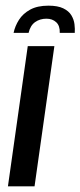

<svg xmlns="http://www.w3.org/2000/svg" viewBox="-20 -658 284 678"><path d="M151 -638Q184 -638 203.5 -628.5Q223 -619 232 -604Q241 -589 243 -572.5Q245 -556 244 -542H191Q192 -567 178.5 -579.5Q165 -592 144 -592Q121 -592 104 -580Q87 -568 81 -542H28Q33 -566 47 -588Q61 -610 86.5 -624Q112 -638 151 -638ZM8 0 78 -495H172L102 0Z"/></svg>

Font: Alumni Sans SemiBold
Style: Italic
Weight: 600
Italic angle: -8°
Version: Version 1.016